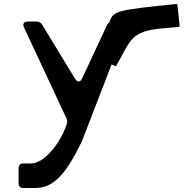

<svg xmlns="http://www.w3.org/2000/svg" viewBox="-20 -655 920 962"><path d="M869 -630C868 -634 866 -636 863 -635C561 -604 548 -601 528 -544V-543C523 -540 519 -535 516 -529L391 -261C382 -243 368 -242 357 -259L192 -530C185 -542 176 -547 163 -547H119C100 -547 92 -535 100 -518L313 -62C319 -50 316 -38 313 -29C284 58 204 164 135 164H97C81 164 73 173 73 188V263C73 279 81 287 97 287H154C235 287 300 243 392 49L539 -332L556 -325C560 -323 562 -324 564 -328C636 -454 633 -499 796 -513L874 -520C878 -520 880 -522 880 -526Z"/></svg>

Font: OpenDyslexic3
Style: Regular
Weight: 400
Designer: Abelardo Gonzalez
Version: Version 3.001;PS 003.001;hotconv 1.0.88;makeotf.lib2.5.64775